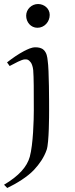

<svg xmlns="http://www.w3.org/2000/svg" viewBox="-21 -703 372 954"><path d="M27 -375C52 -388 87 -408 103 -408C114 -408 120 -408 131 -394C135 -390 142 -375 144 -355C147 -318 147 -252 147 -154C147 -110 144 14 127 76C113 126 73 171 -1 215L15 231C61 209 115 176 148 141C175 112 198 79 211 41C223 6 223 -134 223 -154C223 -191 223 -358 216 -401C214 -421 211 -441 196 -455C186 -465 170 -468 155 -468C135 -468 116 -458 98 -449C68 -433 41 -414 14 -393ZM168 -683C136 -683 109 -657 109 -625C109 -593 132 -565 165 -565C200 -565 226 -595 226 -629C226 -661 198 -683 168 -683Z"/></svg>

Font: Neo Euler
Style: Euler
Weight: 500
Designer: Hermann Zapf
Version: Version 000.002